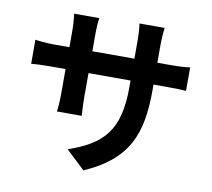

<svg xmlns="http://www.w3.org/2000/svg" viewBox="-87 -861 1130 1021"><g transform="rotate(10 478.0 -350.5)"><path d="M55 -580V-450C76 -452 111 -454 159 -454H240V-324C240 -281 237 -243 234 -224H368C367 -243 364 -282 364 -324V-454H591V-418C591 -184 510 -100 325 -36L427 60C658 -41 715 -185 715 -423V-454H786C837 -454 870 -453 891 -451V-578C865 -574 837 -572 786 -572H715V-672C715 -710 719 -742 721 -761H585C588 -742 591 -710 591 -672V-572H364V-665C364 -704 367 -734 370 -752H234C236 -734 240 -703 240 -666V-572H159C111 -572 73 -577 55 -580Z"/></g></svg>

Font: Kinto Sans
Style: Bold
Weight: 700
Designer: Authors: Ryoko NISHIZUKA  (kana & ideographs); Paul D. Hunt (Latin, Greek & Cyrillic); Wenlong ZHANG  (bopomofo); Sandol
Foundry: Adobe Systems Incorporated, ookami Inc.
Version: Version 0.001